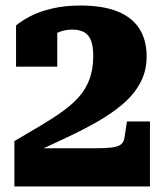

<svg xmlns="http://www.w3.org/2000/svg" viewBox="-20 -674 600 694"><path d="M319 -138H89Q84 -133 83.5 -128Q83 -123 87 -120.5Q91 -118 99 -120Q159 -148 218 -175.5Q277 -203 330 -233Q383 -263 423.5 -297.5Q464 -332 487 -374.5Q510 -417 510 -470Q510 -529 484 -570Q458 -611 405 -632.5Q352 -654 270 -654Q215 -654 169.5 -643.5Q124 -633 91 -616Q58 -599 38 -582V-433H187V-575Q175 -575 166 -569Q157 -563 151 -554.5Q145 -546 143 -538Q141 -530 144 -525Q152 -536 166.5 -545Q181 -554 200 -560.5Q219 -567 241 -567Q268 -567 284.5 -557.5Q301 -548 309 -527.5Q317 -507 317 -471Q317 -426 304.5 -390.5Q292 -355 268 -327Q244 -299 209 -273.5Q174 -248 129.5 -221.5Q85 -195 32 -164V0H522V-235H439L430 -177Q428 -160 416.5 -151.5Q405 -143 381.5 -140.5Q358 -138 319 -138Z"/></svg>

Font: Roboto Serif ExtraBold
Style: Regular
Weight: 800
Designer: Greg Gazdowicz
Foundry: Commercial Type
Version: Version 1.008